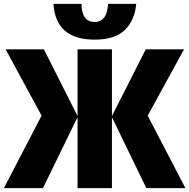

<svg xmlns="http://www.w3.org/2000/svg" viewBox="-28 -968 974 988"><path d="M528 -948Q523 -855 459 -855Q393 -855 391 -948H247Q259 -764 459 -764Q562 -764 613.5 -813Q665 -862 673 -948ZM-8 0H193L371 -365V0H548V-365L725 0H926L732 -373L919 -714H722L548 -371V-714H371V-371L198 -714H1L186 -373Z"/></svg>

Font: Noto Sans UI SemiCondensed Black
Style: Regular
Weight: 900
Width: 4
Designer: Monotype Design Team
Foundry: Monotype Imaging Inc.
Version: 1.001